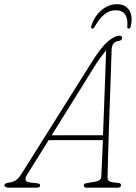

<svg xmlns="http://www.w3.org/2000/svg" viewBox="-62 -870 630 890"><path d="M63 -59.5Q43.5 -28 78 -24L109 -20.5Q125 -19 124 -10Q124 0 107 0H-19.5Q-41.5 0 -41.5 -12Q-41 -21.5 -18.5 -24Q-2.5 -25.5 10.8 -34.2Q24 -43 36 -61.5L366.5 -587Q407 -651.5 438.2 -678Q469.5 -704.5 492 -704.5Q504 -704.5 504 -694.5Q504 -682.5 487 -680Q457 -675.5 455.5 -641Q454 -597 452 -536Q450 -475 447.5 -406.5Q445 -338 442.8 -270.2Q440.5 -202.5 438.8 -144.2Q437 -86 436.5 -46.5Q436 -34.5 446.2 -29.2Q456.5 -24 485.5 -22Q499 -21.5 499 -11.5Q498 0 484 0H337.5Q334 0 330 -2.8Q326 -5.5 326.5 -10.5Q326.5 -18.5 337 -20.5L380.5 -28Q407 -33 407.5 -51.5Q409 -81.5 411 -125.2Q413 -169 415 -220.5H163.5ZM381 -570 177.5 -243H415.5Q418 -310.5 420.8 -382.8Q423.5 -455 425.8 -521.2Q428 -587.5 430 -637Q419.5 -624.5 406 -606.2Q392.5 -588 381 -570ZM473 -822.5Q419 -822.5 377 -746Q372.5 -737.5 366.5 -737.5Q358 -737.5 361 -748.5Q374 -793 407.2 -821.8Q440.5 -850.5 480.5 -850.5Q520.5 -850.5 537.8 -821.2Q555 -792 543.5 -746Q541.5 -737.5 534.5 -737.5Q527.5 -737.5 528 -746Q535 -822.5 473 -822.5Z"/></svg>

Font: Fraunces 144pt S100 Thin
Style: Italic
Weight: 100
Italic angle: -16°
Version: Version 1.000; ttfautohint (v1.8.3)